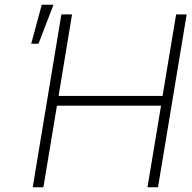

<svg xmlns="http://www.w3.org/2000/svg" viewBox="-20 -788 809 808"><path d="M117.7 0 238.3 -727.5H283.2L226.6 -384.3H664.1L721.2 -727.5H765.6L645 0H600.6L657.7 -343.3H219.7L162.6 0ZM111.3 -604 155.8 -768.1H205.1L142.1 -604Z"/></svg>

Font: Inter Display Extra Light
Style: Italic
Weight: 200
Italic angle: -9.39999°
Designer: Rasmus Andersson
Foundry: rsms
Version: Version 4.000;git-4fc901f